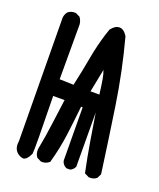

<svg xmlns="http://www.w3.org/2000/svg" viewBox="-142 -851 783 943"><g transform="rotate(20 250.0 -379.5)"><path d="M93.3 3.9Q84.5 2.9 76.9 -0.5Q69.3 -3.9 62.5 -9.3Q38.6 -29.8 44.9 -68.8L39.1 -712.9V-713.4Q39.6 -717.8 40.8 -721.9Q42 -726.1 43.5 -730Q44.9 -733.9 47.1 -737.3Q49.3 -740.7 52.2 -744.1L52.7 -744.6Q68.4 -757.8 92.3 -755.9H93.3L94.2 -755.4L113.8 -745.6L115.2 -744.6L116.2 -743.7Q127 -728.5 128.9 -709.5V-709V-422.9L202.1 -420.9Q219.2 -496.6 233.4 -575.7Q236.3 -592.3 239.7 -608.4Q243.2 -624.5 247.1 -640.4Q251 -656.2 255.4 -672.1Q259.8 -688 264.6 -703.6Q269.5 -719.2 274.9 -734.4V-735.4L275.4 -735.8Q295.9 -762.7 318.4 -762.7Q341.3 -762.7 359.4 -733.4L359.9 -732.9L360.4 -731.9Q405.3 -564.5 430.7 -395.5Q456.1 -226.6 479.5 -55.7V-53.7L479 -52.2L469.2 -32.7L468.8 -31.2L467.8 -30.8Q452.1 -17.6 428.2 -19.5H427.2L426.3 -20L406.7 -29.8L403.8 -31.2L403.3 -33.7Q387.7 -107.4 375 -183.6Q356.9 -292 351.1 -330.6Q351.6 -283.7 351.8 -189.7Q352.1 -95.7 352.5 -48.8V-47.9L352.1 -46.4Q345.2 -30.8 329.6 -23.9L328.1 -23.4H327.1H311.5H310.5L309.1 -23.9Q301.3 -27.3 295.7 -33Q290 -38.6 286.6 -46.4V-46.9L286.1 -47.4L284.2 -55.2V-55.7V-56.6L282.2 -331.5L273.9 -332.5Q266.1 -256.8 256.3 -181.6Q246.1 -103.5 224.6 -27.8L224.1 -25.9L222.7 -24.9Q205.1 -9.8 181.2 -11.7H180.2L179.2 -12.2L159.7 -22L158.2 -22.9L157.2 -23.9Q144.5 -41 146.5 -64.9V-65.4Q160.2 -134.8 168.9 -203.1Q177.2 -268.1 186.5 -335H127Q132.8 -58.1 128.9 -34.2V-33.7L128.4 -32.7Q113.3 1 94.2 3.9H93.8ZM337.9 -418.9Q332.5 -463.4 327.1 -495.1Q323.2 -518.6 315.4 -539.6L291.5 -418.9Z"/></g></svg>

Font: NaikaiFont
Style: SemiBold
Weight: 600
Version: Version 1.89